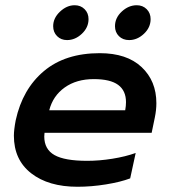

<svg xmlns="http://www.w3.org/2000/svg" viewBox="-20 -698 649 733"><path d="M183 -598Q183 -629 209 -653.5Q235 -678 265 -678Q288 -678 303 -663Q318 -648 318 -625Q318 -593 292.5 -569Q267 -545 236 -545Q213 -545 198 -560Q183 -575 183 -598ZM419 -598Q419 -630 445 -654Q471 -678 502 -678Q525 -678 540 -663Q555 -648 555 -625Q555 -593 529.5 -569Q504 -545 473 -545Q449 -545 434 -560Q419 -575 419 -598ZM33 -180Q33 -202 40 -239Q66 -358 147.5 -426.5Q229 -495 361 -495Q464 -495 520.5 -442Q577 -389 577 -304Q577 -278 571 -249L559 -191H150L149 -177Q149 -128 188 -106Q227 -84 313 -84Q359 -84 409 -92Q459 -100 498 -114L477 -17Q440 -3 384.5 6Q329 15 276 15Q165 15 99 -36.5Q33 -88 33 -180ZM458 -277Q461 -294 461 -308Q461 -352 431 -374Q401 -396 338 -396Q272 -396 227 -364Q182 -332 168 -277Z"/></svg>

Font: Prompt Medium
Style: Italic
Weight: 500
Italic angle: -12°
Designer: Katatrad Team
Foundry: CadsonDemak
Version: Version 1.001